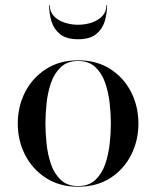

<svg xmlns="http://www.w3.org/2000/svg" viewBox="-20 -699 592 729"><path d="M276.5 10Q206.5 10 155 -23Q103.5 -56 75.5 -110.5Q47.5 -165 47.5 -230Q47.5 -295 75.5 -349.5Q103.5 -404 155 -437Q206.5 -470 276.5 -470Q347.5 -470 398.8 -437Q450 -404 477.8 -349.5Q505.5 -295 505.5 -230Q505.5 -165 477.8 -110.5Q450 -56 398.8 -23Q347.5 10 276.5 10ZM276.5 7.5Q317.5 7.5 342.2 -16Q367 -39.5 379.5 -76Q392 -112.5 396.5 -153.8Q401 -195 401 -230Q401 -265.5 396.5 -306.5Q392 -347.5 379.5 -384Q367 -420.5 342.2 -444Q317.5 -467.5 276.5 -467.5Q235.5 -467.5 210.8 -444Q186 -420.5 173.5 -384Q161 -347.5 156.8 -306.5Q152.5 -265.5 152.5 -230Q152.5 -195 156.8 -153.8Q161 -112.5 173.5 -76Q186 -39.5 210.8 -16Q235.5 7.5 276.5 7.5ZM276.5 -550Q231.5 -550 207.8 -569.5Q184 -589 175.2 -618.8Q166.5 -648.5 166.5 -679H169Q169 -654.5 184.5 -638Q200 -621.5 224.8 -613.2Q249.5 -605 276.5 -605Q303.5 -605 328.2 -613.2Q353 -621.5 368.5 -638Q384 -654.5 384 -679H386.5Q386.5 -648.5 377.8 -618.8Q369 -589 345.2 -569.5Q321.5 -550 276.5 -550Z"/></svg>

Font: Bodoni Moda 72pt
Style: Regular
Weight: 400
Designer: Owen Earl
Foundry: indestructible type
Version: Version 2.005